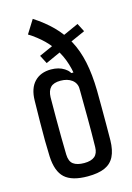

<svg xmlns="http://www.w3.org/2000/svg" viewBox="-123 -870 648 941"><g transform="rotate(-15 201.0 -399.0)"><path d="M202.5 8.5Q122.5 8.5 86.2 -24.8Q50 -58 46.5 -134.5Q45 -171 44.5 -214.8Q44 -258.5 44.8 -309.2Q45.5 -360 46.5 -417.5Q47.5 -479.5 78.5 -512Q109.5 -544.5 163 -544.5Q202 -544.5 230 -526.5Q258 -508.5 260.5 -482.5Q268.5 -476 278.2 -464.5Q288 -453 287.5 -442L274.5 -416Q273 -446 250.8 -462.5Q228.5 -479 193.5 -479Q158.5 -479 142.8 -462.5Q127 -446 126 -413.5Q125.5 -364 125.5 -311Q125.5 -258 126 -209Q126.5 -160 127.5 -122Q128.5 -87 147.5 -73Q166.5 -59 202.5 -59Q238 -59 255.8 -74Q273.5 -89 274 -121Q275.5 -197 275 -268.8Q274.5 -340.5 274 -405Q274 -469.5 262 -520.2Q250 -571 227 -610.8Q204 -650.5 171.8 -682Q139.5 -713.5 98.5 -739L141 -807Q194.5 -772.5 233.8 -733Q273 -693.5 299.5 -644.5Q326 -595.5 339.5 -532Q353 -468.5 354.5 -385.5Q355 -339.5 355 -297Q355 -254.5 355 -214.2Q355 -174 354.5 -133.5Q353.5 -83.5 337.8 -52Q322 -20.5 289 -6Q256 8.5 202.5 8.5ZM256.5 -473.5 252 -501.5H284V-474ZM151 -580 129 -622.5 227.5 -666.5 251.5 -625.5ZM271 -640 247.5 -681.5 346.5 -726 368.5 -683.5Z"/></g></svg>

Font: Big Shoulders Stencil Text Thin
Style: Regular
Weight: 400
Version: Version 2.001